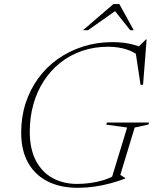

<svg xmlns="http://www.w3.org/2000/svg" viewBox="-20 -886 732 916"><path d="M348 -8.5Q377.5 -8.5 409.8 -12.8Q442 -17 473.2 -26.5Q504.5 -36 531 -52L509.5 -25.5L586.5 -277.5L486.5 -291.5L490.5 -301.5H691.5L687.5 -291.5L622.5 -277.5L554 -51.5L578 -36.5L577 -34Q543 -21 505.8 -11Q468.5 -1 429.8 4.5Q391 10 351 10Q268 10 207.5 -20.5Q147 -51 114 -109.8Q81 -168.5 81 -253.5Q81 -328 102.2 -393.5Q123.5 -459 162.8 -512.8Q202 -566.5 256.2 -604.8Q310.5 -643 376.2 -664Q442 -685 516 -685Q545.5 -685 570 -682Q594.5 -679 618 -672.5Q641.5 -666 666.5 -656L636 -658.5L676.5 -698H679.5L662.5 -481.5H650.5L626 -643.5L658.5 -606.5Q623.5 -638 583 -650.5Q542.5 -663 496 -663Q428.5 -663 370.8 -643Q313 -623 267 -586.2Q221 -549.5 188.5 -499Q156 -448.5 139 -387.5Q122 -326.5 122 -258Q122 -175.5 151 -120Q180 -64.5 231 -36.5Q282 -8.5 348 -8.5ZM376 -742 521 -866.5H549.5L618 -742H601L522.5 -841H540.5L400 -742Z"/></svg>

Font: Newsreader 24pt ExtraLight
Style: Italic
Weight: 250
Italic angle: -17°
Designer: Hugues Gentile
Foundry: Production Type
Version: Version 1.003